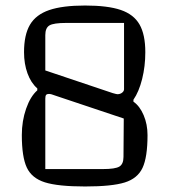

<svg xmlns="http://www.w3.org/2000/svg" viewBox="-20 -660 613 695"><path d="M506 -471Q506 -420 494.5 -374Q483 -328 463 -299V-292Q486 -276 500 -243Q514 -210 514 -171Q514 -91 496 -52.5Q478 -14 431.5 0.5Q385 15 288 15Q190 15 142.5 0Q95 -15 77 -53.5Q59 -92 59 -171Q59 -222 74.5 -266.5Q90 -311 115 -333V-340Q92 -360 79.5 -394.5Q67 -429 67 -471Q67 -534 88.5 -570.5Q110 -607 158 -623.5Q206 -640 288 -640Q370 -640 417 -624Q464 -608 485 -571.5Q506 -535 506 -471ZM405 -319Q415 -319 422 -324.5Q429 -330 429 -337V-577H220Q174 -577 159 -568Q144 -559 144 -533V-405L388 -323Q402 -319 405 -319ZM157 -320Q150 -320 147 -316.5Q144 -313 144 -303V-48H352Q397 -48 412 -57Q427 -66 427 -92L428 -231L180 -314Q165 -320 157 -320Z"/></svg>

Font: Changa Light
Style: Regular
Weight: 300
Designer: Eduardo Rodriguez Tunni
Foundry: Eduardo Rodriguez Tunni
Version: Version 2.002; ttfautohint (v1.5) -l 8 -r 50 -G 110 -x 14 -H